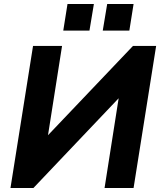

<svg xmlns="http://www.w3.org/2000/svg" viewBox="-20 -933 795 953"><path d="M32 0 144 -705H288L212 -222L186 -228L640 -705H755L643 0H499L575 -484L600 -478L146 0ZM490 -781 512 -913H643L622 -781ZM294 -781 315 -913H446L424 -781Z"/></svg>

Font: Nunito Sans 12pt ExtraBold
Style: Italic
Weight: 800
Italic angle: -9°
Designer: Vernon Adams
Foundry: Vernon Adams
Version: Version 3.101;gftools[0.9.27]